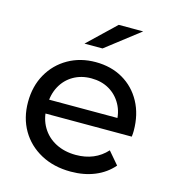

<svg xmlns="http://www.w3.org/2000/svg" viewBox="-110 -828 832 925"><g transform="rotate(15 306.0 -365.5)"><path d="M327 6Q242 6 177.5 -29Q113 -64 77.5 -125Q42 -186 42 -265Q42 -344 76.5 -405Q111 -466 171.5 -500.5Q232 -535 308 -535Q385 -535 444 -501Q503 -467 536.5 -405.5Q570 -344 570 -262Q570 -256 569.5 -248Q569 -240 568 -233H117V-302H518L479 -278Q480 -329 458 -369Q436 -409 397.5 -431.5Q359 -454 308 -454Q258 -454 219 -431.5Q180 -409 158 -368.5Q136 -328 136 -276V-260Q136 -207 160.5 -165.5Q185 -124 229 -101Q273 -78 330 -78Q377 -78 415.5 -94Q454 -110 483 -142L536 -80Q500 -38 446.5 -16Q393 6 327 6ZM232 -607 368 -737H490L322 -607Z"/></g></svg>

Font: MOST Montserrat Medium
Style: Regular
Weight: 500
Designer: Julieta Ulanovsky
Foundry: Julieta Ulanovsky
Version: Version 8.000;March 11, 2024;FontCreator 15.0.0.2926 64-bit